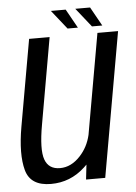

<svg xmlns="http://www.w3.org/2000/svg" viewBox="-52 -742 558 788"><g transform="rotate(-5 227.5 -348.0)"><path d="M271 0 278 -61Q272 -55 266 -49.5Q206.5 5.5 126.5 5.5Q42 5.5 24 -60.8Q6 -127 25.5 -238.5L88.5 -595.5H173L110.5 -240Q92.5 -139 107.2 -97.5Q122 -56 169 -56Q215 -56 252.5 -96.5Q285.5 -132 297 -181.5L370 -595.5H455L350 0ZM350 -624 288 -702H349L392.5 -624ZM249.5 -624 187.5 -702H248.5L292 -624Z"/></g></svg>

Font: Anybody
Style: Italic
Weight: 400
Italic angle: -10°
Designer: Tyler Finck
Foundry: Etcetera Type Company
Version: Version 1.010; ttfautohint (v1.8.3) -l 8 -r 50 -G 200 -x 14 